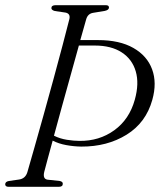

<svg xmlns="http://www.w3.org/2000/svg" viewBox="-22 -720 616 740"><path d="M148.5 -57.5Q142 -30.5 161 -27.5L208 -22.5Q220.5 -20 220 -11.5Q220 0 204.5 0H11.5Q-2 0 -2 -10Q-1.5 -20 12.5 -22.5L51 -28Q76 -31.5 83.5 -56.5Q94 -93 110.5 -150.8Q127 -208.5 146 -276.8Q165 -345 184 -414.5Q203 -484 219 -544.8Q235 -605.5 245.5 -647Q250 -667.5 230.5 -671.5L189.5 -677.5Q176 -681 176 -689Q176.5 -700 192.5 -700H386Q398 -700 398 -691Q398 -681.5 382 -678L336.5 -670.5Q316 -667 310 -645Q300.5 -610 287.5 -565.5H356Q439 -565.5 492 -535.2Q545 -505 564.2 -453Q583.5 -401 565 -335Q540.5 -247 465.8 -200.8Q391 -154.5 291 -155Q262 -155.5 233.2 -160.8Q204.5 -166 181 -178Q170.5 -140 162.2 -109Q154 -78 148.5 -57.5ZM284 -177Q360.5 -176 418.5 -218Q476.5 -260 497.5 -335.5Q515 -398 501.2 -445Q487.5 -492 447 -518.2Q406.5 -544.5 343 -544.5H282Q267.5 -492.5 250.8 -432.2Q234 -372 217.2 -311.2Q200.5 -250.5 186 -197Q209 -185.5 236 -181.2Q263 -177 284 -177Z"/></svg>

Font: Fraunces 144pt Soft Light
Style: Italic
Weight: 300
Italic angle: -16°
Version: Version 1.000;[b76b70a41]